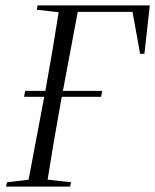

<svg xmlns="http://www.w3.org/2000/svg" viewBox="-20 -690 574 710"><path d="M69 -332 73 -354H358L354 -332ZM498 -491 468 -658 504 -646H228L232 -670H534L514 -491ZM2 0 6 -16 107 -28H136L243 -16L239 0ZM81 0 149 -361Q163 -438 176 -515.5Q189 -593 201 -670H272L204 -308Q190 -231 177 -154Q164 -77 152 0ZM116 -654 119 -670H253L248 -642H221Z"/></svg>

Font: Source Serif 4 60pt
Style: Italic
Weight: 400
Italic angle: -12°
Version: Version 4.004;hotconv 1.0.116;makeotfexe 2.5.65601